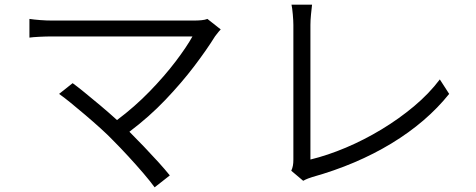

<svg xmlns="http://www.w3.org/2000/svg" viewBox="-20 -761 2040 822"><path d="M463 -161Q441 -184 410 -212Q379 -240 345.5 -268.5Q312 -297 282.5 -321Q253 -345 233 -359L291 -405Q309 -392 340.5 -366.5Q372 -341 409.5 -309.5Q447 -278 481 -247Q557 -304 621 -370Q685 -436 732 -498Q779 -560 804 -605Q782 -605 733 -605Q684 -605 621 -605Q558 -605 491 -605Q424 -605 364 -605Q304 -605 261.5 -605Q219 -605 205 -605Q176 -605 148 -603.5Q120 -602 106 -600V-680Q126 -677 152.5 -675Q179 -673 205 -673Q217 -673 259 -673Q301 -673 361 -673Q421 -673 488.5 -673Q556 -673 620 -673Q684 -673 734 -673Q784 -673 809 -673Q828 -673 843 -674.5Q858 -676 868 -680L925 -635Q918 -628 912 -620Q906 -612 901 -606Q865 -548 811.5 -477.5Q758 -407 688.5 -334Q619 -261 534 -197Q564 -167 596.5 -133Q629 -99 658 -67Q687 -35 707 -10L642 41Q624 16 594 -19Q564 -54 529.5 -91.5Q495 -129 463 -161Z M1227 -30Q1232 -41 1234 -52Q1236 -63 1236 -77Q1236 -92 1236 -133.5Q1236 -175 1236 -232Q1236 -289 1236 -353Q1236 -417 1236 -477Q1236 -537 1236 -584Q1236 -631 1236 -654Q1236 -672 1233.5 -700Q1231 -728 1228 -741H1316Q1314 -725 1311.5 -699.5Q1309 -674 1309 -654Q1309 -631 1309 -583.5Q1309 -536 1309 -474.5Q1309 -413 1309 -349Q1309 -285 1309 -227.5Q1309 -170 1309 -130Q1309 -90 1309 -78Q1383 -96 1461 -129Q1539 -162 1613.5 -207Q1688 -252 1752.5 -306Q1817 -360 1863 -421L1903 -359Q1806 -238 1656 -147Q1506 -56 1317 -3Q1310 -1 1299.5 3Q1289 7 1278 13Z"/></svg>

Font: Source Han Sans SC Normal
Style: Regular
Weight: 350
Designer: Ryoko NISHIZUKA 西塚涼子 (kana, bopomofo & ideographs); Paul D. Hunt (Latin, Greek & Cyrillic); Sandoll Communications 산돌커뮤니
Foundry: Adobe
Version: Version 2.004;hotconv 1.0.118;makeotfexe 2.5.65603